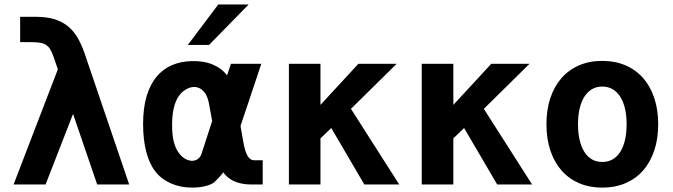

<svg xmlns="http://www.w3.org/2000/svg" viewBox="-20 -836 3050 870"><path d="M242.2 -522 222.2 -580.1Q215.8 -598.1 208.7 -610.6Q201.7 -623 190.9 -630.9Q180.2 -638.7 164.6 -641.8Q148.9 -645 126 -645H71.3V-759.8H144.5Q189 -759.8 223.1 -750Q257.3 -740.2 283.7 -720.2Q310.1 -700.2 329.1 -669.2Q348.1 -638.2 362.8 -595.7L565.4 0H420.4L311 -319.8L186.5 0H41.5Z M969.2 -815.9H1106.9L927.2 -632.3H831.1ZM1120.6 0Q1043 0 1003.4 -41Q1000.5 -43.9 996.8 -48.3Q993.2 -52.7 992.2 -55.2Q986.3 -47.9 980 -40.5Q973.6 -33.2 967.5 -26.9Q961.4 -20.5 956.3 -15.4Q951.2 -10.3 947.8 -7.8Q938.5 -1 920.7 4.6Q902.8 10.3 879.6 12.7Q856.4 15.1 829.8 13.2Q803.2 11.2 776.9 3.2Q750.5 -4.9 726.1 -20.3Q701.7 -35.6 683.1 -60.1Q655.8 -95.7 642.1 -150.4Q628.4 -205.1 628.4 -272.9Q628.4 -347.7 644.5 -400.9Q660.6 -454.1 689.7 -488.8Q718.8 -523.4 758.5 -540.5Q798.3 -557.6 846.2 -559.1Q901.9 -561 943.6 -543.7Q985.4 -526.4 1008.8 -494.1L1026.4 -546.9H1164.1L1069.8 -265.1L1083 -190.4Q1096.7 -109.9 1130.4 -109.9H1170.4V0ZM941.4 -287.6 926.8 -367.2Q919.9 -404.3 902.8 -422.1Q885.7 -439.9 865 -441.7Q844.2 -443.4 823.5 -431.4Q802.7 -419.4 788.1 -397.5Q759.8 -354 759.8 -269.5Q759.8 -225.1 767.1 -195.6Q774.4 -166 788.1 -146Q801.3 -127 817.4 -117.4Q833.5 -107.9 848.6 -107.4Q863.8 -106.9 875.7 -115Q887.7 -123 893.1 -139.2Z M1289.1 -546.9H1432.1V-360.8L1604 -546.9H1777.3L1570.3 -342.8L1789.1 0H1630.9L1481 -255.9L1432.1 -209V0H1289.1Z M1891.1 -546.9H2034.2V-360.8L2206.1 -546.9H2379.4L2172.4 -342.8L2391.1 0H2232.9L2083 -255.9L2034.2 -209V0H1891.1Z M2709 14.2Q2650.9 14.2 2604.2 -5.9Q2557.6 -25.9 2524.7 -63.2Q2491.7 -100.6 2473.9 -153.8Q2456.1 -207 2456.1 -272.9Q2456.1 -338.9 2473.9 -392.1Q2491.7 -445.3 2524.7 -482.7Q2557.6 -520 2604.2 -540Q2650.9 -560.1 2709 -560.1Q2767.1 -560.1 2814 -540Q2860.8 -520 2893.8 -482.7Q2926.8 -445.3 2944.6 -392.1Q2962.4 -338.9 2962.4 -272.9Q2962.4 -207 2944.6 -153.8Q2926.8 -100.6 2893.8 -63.2Q2860.8 -25.9 2814 -5.9Q2767.1 14.2 2709 14.2ZM2709 -102.1Q2734.9 -102.1 2755.4 -113.5Q2775.9 -125 2790 -147Q2804.2 -168.9 2811.8 -200.7Q2819.3 -232.4 2819.3 -272.9Q2819.3 -313 2811.8 -344.7Q2804.2 -376.5 2790 -398.4Q2775.9 -420.4 2755.4 -432.1Q2734.9 -443.8 2709 -443.8Q2683.1 -443.8 2662.8 -432.1Q2642.6 -420.4 2628.4 -398.4Q2614.3 -376.5 2606.7 -344.7Q2599.1 -313 2599.1 -272.9Q2599.1 -232.4 2606.7 -200.7Q2614.3 -168.9 2628.4 -147Q2642.6 -125 2662.8 -113.5Q2683.1 -102.1 2709 -102.1Z"/></svg>

Font: Hack
Style: Bold
Weight: 700
Monospace: yes
Designer: Christopher Simpkins
Foundry: Christopher Simpkins
Version: Version 2.017